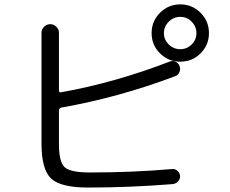

<svg xmlns="http://www.w3.org/2000/svg" viewBox="-20 -843 1040 870"><path d="M744.6 -641.6Q766.6 -620.1 796.9 -620.1Q827.1 -620.1 848.6 -641.6Q870.1 -663.1 870.1 -692.9Q870.1 -722.7 848.6 -744.6Q827.1 -766.6 796.9 -766.6Q766.6 -766.6 744.6 -744.6Q722.7 -722.7 722.7 -692.9Q722.7 -663.1 744.6 -641.6ZM705.1 -785.2Q743.2 -823.2 796.9 -823.2Q850.6 -823.2 888.7 -785.2Q926.8 -747.1 926.8 -692.9Q926.8 -638.7 888.7 -601.1Q850.6 -563.5 796.9 -563.5Q743.2 -563.5 705.1 -601.1Q667 -638.7 667 -692.9Q667 -747.1 705.1 -785.2ZM377.9 6.8Q254.9 6.8 211.4 -34.2Q168 -75.2 168 -193.4V-694.3Q168 -710 179.7 -721.7Q191.4 -733.4 208 -733.4Q223.6 -733.4 235.4 -721.7Q247.1 -710 247.1 -694.3V-433.6Q247.1 -422.9 256.8 -424.8Q502.9 -468.8 750 -564.5Q762.7 -569.3 775.9 -563Q789.1 -556.6 793.9 -543Q798.8 -529.3 793 -516.1Q787.1 -502.9 774.4 -498Q518.6 -401.4 257.8 -355.5Q247.1 -353.5 247.1 -340.8V-190.4Q247.1 -109.4 272.9 -85.4Q298.8 -61.5 386.7 -61.5Q582 -61.5 760.7 -77.1Q774.4 -78.1 784.7 -68.4Q794.9 -58.6 795.9 -45.9Q796.9 -32.2 787.1 -21.5Q777.3 -10.7 762.7 -8.8Q568.4 6.8 377.9 6.8Z"/></svg>

Font: Rounded-X Mgen+ 2m regular
Style: Regular
Weight: 400
Designer: [Source Han Sans]
Ryoko NISHIZUKA  (kana & ideographs); Paul D. Hunt (Latin, Greek & Cyrillic); Wenlong ZHANG  (bopomofo
Version: Version 1.059.20150602